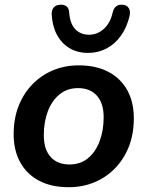

<svg xmlns="http://www.w3.org/2000/svg" viewBox="-20 -772 616 802"><path d="M267 10Q195 10 143.5 -17Q92 -44 64.5 -94Q37 -144 37 -211Q37 -277 58 -330Q79 -383 116.5 -421Q154 -459 203 -479Q252 -499 309 -499Q381 -499 432.5 -472Q484 -445 511.5 -395.5Q539 -346 539 -278Q539 -212 518 -159Q497 -106 459.5 -68Q422 -30 373 -10Q324 10 267 10ZM270 -85Q316 -85 347.5 -111Q379 -137 396 -182Q413 -227 413 -282Q413 -341 384.5 -372.5Q356 -404 306 -404Q261 -404 229 -378Q197 -352 180 -307.5Q163 -263 163 -207Q163 -148 191.5 -116.5Q220 -85 270 -85ZM348 -551Q304 -551 271 -570.5Q238 -590 218.5 -625.5Q199 -661 196 -710Q195 -728 203 -739Q211 -750 228 -752Q245 -754 256.5 -746.5Q268 -739 269 -720Q272 -674 294 -650.5Q316 -627 352 -627Q387 -627 414 -651.5Q441 -676 451 -721Q455 -738 466 -746Q477 -754 493 -752Q510 -751 518 -738Q526 -725 521 -704Q509 -656 484.5 -622Q460 -588 425 -569.5Q390 -551 348 -551Z"/></svg>

Font: Nunito ExtraLight
Style: Italic
Weight: 200
Italic angle: -9°
Designer: Vernon Adams
Foundry: Vernon Adams
Version: Version 3.602